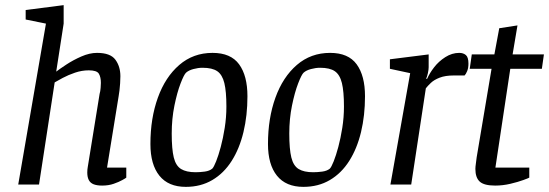

<svg xmlns="http://www.w3.org/2000/svg" viewBox="-20 -719 2139 748"><path d="M378 4Q358 4 345 -1Q332 -6 326 -17.5Q320 -29 320 -47Q320 -53 320.5 -58.5Q321 -64 322 -69L368 -353Q371 -363 372 -376.5Q373 -390 373 -396Q373 -419 365 -432Q357 -445 326 -445Q299 -445 272.5 -436Q246 -427 224.5 -415.5Q203 -404 193 -398L132 0H51L159 -627L80 -643V-680L228 -699V-627L199 -440Q212 -450 238.5 -467.5Q265 -485 297 -499Q329 -513 358 -513Q410 -513 429.5 -486.5Q449 -460 449 -422Q449 -409 448 -394.5Q447 -380 445.5 -367Q444 -354 442 -343L397 -66H472V-27Q470 -25 456.5 -17.5Q443 -10 423 -3Q403 4 378 4Z M704 9Q636 9 601 -34.5Q566 -78 566 -158Q566 -258 595 -338.5Q624 -419 678.5 -466Q733 -513 808 -513Q879 -513 911.5 -468.5Q944 -424 944 -344Q944 -269 928.5 -204.5Q913 -140 882.5 -92Q852 -44 807 -17.5Q762 9 704 9ZM742 -48Q759 -48 777.5 -50.5Q796 -53 807 -62Q813 -68 822 -90.5Q831 -113 840 -146.5Q849 -180 855.5 -221Q862 -262 862 -304Q862 -363 854 -395.5Q846 -428 826.5 -441.5Q807 -455 769 -455Q752 -455 733.5 -450Q715 -445 705 -436Q697 -429 683.5 -394Q670 -359 659.5 -307.5Q649 -256 649 -199Q649 -138 657 -105.5Q665 -73 685.5 -60.5Q706 -48 742 -48Z M1162 9Q1094 9 1059 -34.5Q1024 -78 1024 -158Q1024 -258 1053 -338.5Q1082 -419 1136.5 -466Q1191 -513 1266 -513Q1337 -513 1369.5 -468.5Q1402 -424 1402 -344Q1402 -269 1386.5 -204.5Q1371 -140 1340.5 -92Q1310 -44 1265 -17.5Q1220 9 1162 9ZM1200 -48Q1217 -48 1235.5 -50.5Q1254 -53 1265 -62Q1271 -68 1280 -90.5Q1289 -113 1298 -146.5Q1307 -180 1313.5 -221Q1320 -262 1320 -304Q1320 -363 1312 -395.5Q1304 -428 1284.5 -441.5Q1265 -455 1227 -455Q1210 -455 1191.5 -450Q1173 -445 1163 -436Q1155 -429 1141.5 -394Q1128 -359 1117.5 -307.5Q1107 -256 1107 -199Q1107 -138 1115 -105.5Q1123 -73 1143.5 -60.5Q1164 -48 1200 -48Z M1501 0 1578 -434 1499 -451V-488L1650 -507V-457Q1650 -448 1647 -434Q1644 -420 1640 -412H1644Q1653 -433 1671 -456.5Q1689 -480 1715 -496.5Q1741 -513 1769 -513Q1785 -513 1795 -504.5Q1805 -496 1805 -471Q1805 -454 1800 -442Q1795 -430 1790 -425H1748Q1715 -425 1693 -416.5Q1671 -408 1658.5 -396Q1646 -384 1639 -375L1582 0Z M1909 4Q1866 4 1849 -11.5Q1832 -27 1832 -61Q1832 -69 1834 -82.5Q1836 -96 1837 -106L1895 -451H1810L1818 -507H1906L1925 -609L1996 -620L1977 -507H2099L2091 -451H1968L1910 -66H2042V-27Q2039 -25 2018.5 -17.5Q1998 -10 1968.5 -3Q1939 4 1909 4Z"/></svg>

Font: Faustina
Style: Italic
Weight: 400
Italic angle: -8°
Designer: Alfonso Garcia
Foundry: http://www.omnibus-type.com
Version: Version 1.200